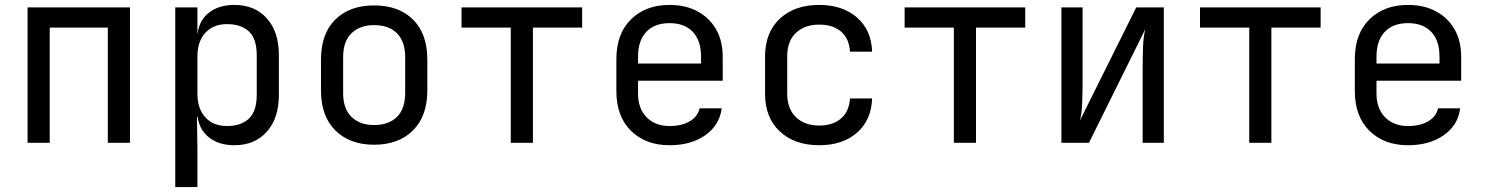

<svg xmlns="http://www.w3.org/2000/svg" viewBox="-20 -580 6040 780"><path d="M92 0V-550H508V0H418V-468H182V0Z M692 180V-550H782V-445H783Q790 -499 830 -529.5Q870 -560 932 -560Q1015 -560 1064 -505.5Q1113 -451 1113 -356V-195Q1113 -100 1064 -45Q1015 10 932 10Q870 10 830 -21Q790 -52 783 -105H780L782 20V180ZM902 -68Q959 -68 991 -98Q1023 -128 1023 -195V-355Q1023 -423 991 -452.5Q959 -482 902 -482Q847 -482 814.5 -447Q782 -412 782 -350V-200Q782 -138 814.5 -103Q847 -68 902 -68Z M1500 8Q1401 8 1342.5 -50Q1284 -108 1284 -212V-338Q1284 -443 1342 -500.5Q1400 -558 1500 -558Q1600 -558 1658 -500.5Q1716 -443 1716 -338V-212Q1716 -108 1657.5 -50Q1599 8 1500 8ZM1500 -72Q1559 -72 1592.5 -105Q1626 -138 1626 -202V-348Q1626 -412 1592.5 -445Q1559 -478 1500 -478Q1442 -478 1408 -445Q1374 -412 1374 -348V-202Q1374 -138 1408 -105Q1442 -72 1500 -72Z M2055 0V-468H1855V-550H2345V-468H2145V0Z M2700 10Q2603 10 2543.5 -48.5Q2484 -107 2484 -210V-340Q2484 -443 2543.5 -501.5Q2603 -560 2700 -560Q2765 -560 2813.5 -534Q2862 -508 2889 -461Q2916 -414 2916 -350V-252H2572V-200Q2572 -139 2607 -103.5Q2642 -68 2700 -68Q2750 -68 2782.5 -87.5Q2815 -107 2822 -140H2912Q2903 -71 2845 -30.5Q2787 10 2700 10ZM2572 -322H2828V-350Q2828 -415 2794.5 -450.5Q2761 -486 2700 -486Q2639 -486 2605.5 -450.5Q2572 -415 2572 -350Z M3308 10Q3208 10 3148 -46Q3088 -102 3088 -200V-350Q3088 -448 3148 -504Q3208 -560 3308 -560Q3403 -560 3461.5 -509Q3520 -458 3523 -370H3433Q3430 -423 3397 -451.5Q3364 -480 3308 -480Q3249 -480 3213.5 -446.5Q3178 -413 3178 -351V-200Q3178 -138 3213.5 -104Q3249 -70 3308 -70Q3364 -70 3397 -99Q3430 -128 3433 -180H3523Q3520 -92 3461.5 -41Q3403 10 3308 10Z M3855 0V-468H3655V-550H4145V-468H3945V0Z M4292 0V-550H4378V-254Q4378 -211 4376.5 -165Q4375 -119 4367 -90L4596 -550H4708V0H4622V-297Q4622 -341 4623.5 -387Q4625 -433 4633 -462L4404 0Z M5055 0V-468H4855V-550H5345V-468H5145V0Z M5700 10Q5603 10 5543.5 -48.5Q5484 -107 5484 -210V-340Q5484 -443 5543.5 -501.5Q5603 -560 5700 -560Q5765 -560 5813.5 -534Q5862 -508 5889 -461Q5916 -414 5916 -350V-252H5572V-200Q5572 -139 5607 -103.5Q5642 -68 5700 -68Q5750 -68 5782.5 -87.5Q5815 -107 5822 -140H5912Q5903 -71 5845 -30.5Q5787 10 5700 10ZM5572 -322H5828V-350Q5828 -415 5794.5 -450.5Q5761 -486 5700 -486Q5639 -486 5605.5 -450.5Q5572 -415 5572 -350Z"/></svg>

Font: JetBrains Mono NL
Style: Regular
Weight: 400
Monospace: yes
Designer: Philipp Nurullin, Konstantin Bulenkov
Foundry: JetBrains
Version: Version 2.305; ttfautohint (v1.8.4.7-5d5b)